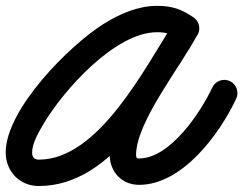

<svg xmlns="http://www.w3.org/2000/svg" viewBox="-49 -582 831 655"><path d="M623 -459.9C637.1 -480.4 631.9 -508.4 611.5 -522.5C570.9 -550.5 537.5 -562.1 486.8 -562.1C421.8 -562.1 359.1 -534.5 304.8 -500.6C188.8 -428.3 -29.5 -209.7 -29.5 -61.9C-29.5 3 18.2 52.6 83.3 52.6C342.6 52.6 498.1 -267.4 622 -459C637.5 -483.1 624.9 -507.2 605 -518.9C585.1 -530.6 557.9 -529.9 544.4 -504.6C475.1 -373.9 325.3 -199.7 325.3 -53.8C325.3 4.1 366.6 48.6 425.4 48.6C574 48.6 701.4 -126.7 756.8 -245.5C767.3 -268 757.5 -294.8 735 -305.3C712.5 -315.8 685.7 -306 675.2 -283.5C636.9 -201.4 532.4 -41.4 425.4 -41.4C416.6 -41.4 415.3 -45.1 415.3 -53.8C415.3 -165.3 565.4 -352.2 623.9 -462.4C637.4 -487.7 625.8 -511.2 606.9 -522.2C588.1 -533.3 562 -532 546.4 -507.9C444.6 -350.4 288.1 -37.4 83.3 -37.4C67.4 -37.4 60.5 -46.6 60.5 -61.9C60.5 -93.4 84.3 -133.6 99.7 -159.7C167.1 -273.3 343 -472.1 486.8 -472.1C519.8 -472.1 535.3 -465.7 560.4 -448.4C580.9 -434.3 608.9 -439.5 623 -459.9Z"/></svg>

Font: FRB American Cursive Guidelines Arrows Black
Style: Bold Italic
Weight: 900
Italic angle: -25°
Version: Version 2.0;Modular Font Editor K font №1